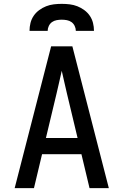

<svg xmlns="http://www.w3.org/2000/svg" viewBox="-20 -975 640 995"><path d="M56 0 245 -735H355L544 0H444L402 -176H198L156 0ZM382 -260 327 -490Q320 -519 313.5 -548.5Q307 -578 300 -608Q293 -578 286.5 -548.5Q280 -519 273 -490L218 -260ZM133 -815Q133 -836 138 -856Q143 -876 154.5 -893Q166 -910 183 -922.5Q200 -935 219 -942.5Q238 -950 258.5 -952.5Q279 -955 300 -955Q321 -955 341.5 -952.5Q362 -950 381 -942.5Q400 -935 417 -922.5Q434 -910 445.5 -893Q457 -876 462 -856Q467 -836 467 -815H373Q373 -828 367 -840.5Q361 -853 350.5 -860.5Q340 -868 326.5 -870.5Q313 -873 300 -873Q287 -873 273.5 -870.5Q260 -868 249.5 -860.5Q239 -853 233 -840.5Q227 -828 227 -815Z"/></svg>

Font: Iosevka Custom Medium Extended
Style: Regular
Weight: 500
Width: 7
Monospace: yes
Designer: Belleve Invis
Foundry: Belleve Invis
Version: Version 11.2.4; ttfautohint (v1.8.4)